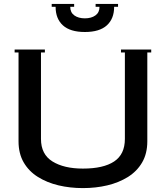

<svg xmlns="http://www.w3.org/2000/svg" viewBox="-20 -954 850 984"><path d="M245 -919V-934H360V-919H340Q340 -890 361 -875Q382 -860 415 -860Q448 -860 469 -875Q490 -890 490 -919H470V-934H585V-919H565Q565 -858 527.5 -824Q490 -790 415 -790Q340 -790 302.5 -824Q265 -858 265 -919ZM55 -685V-700H210V-685H190V-242Q190 -163 249 -126.5Q308 -90 405 -90Q510 -90 565 -126.5Q620 -163 620 -242V-685H600V-700H755V-685H735V-230Q735 -167 708.5 -121.5Q682 -76 635.5 -47Q589 -18 530 -4Q471 10 405 10Q339 10 280 -4Q221 -18 174.5 -47Q128 -76 101.5 -121.5Q75 -167 75 -230V-685Z"/></svg>

Font: Copperplate CC
Style: Regular
Weight: 400
Designer: indestructible type*
Foundry: Cowboy Collective
Version: Version 1.000